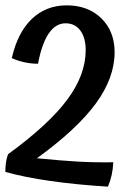

<svg xmlns="http://www.w3.org/2000/svg" viewBox="-20 -661 472 717"><path d="M403 -55Q402 -30 397 -7.5Q392 15 383 36Q268 29 169.5 15Q71 1 0 -19Q0 -40 2.5 -55.5Q5 -71 10 -85Q161 -195 230.5 -288Q300 -381 300 -474Q300 -520 280 -547Q260 -574 225 -574Q188 -574 162 -536Q136 -498 122 -423Q96 -423 71 -428.5Q46 -434 24 -444Q46 -540 99 -590.5Q152 -641 229 -641Q309 -641 358.5 -592.5Q408 -544 408 -466Q408 -370 337.5 -274Q267 -178 118 -70Q209 -61 271.5 -57.5Q334 -54 403 -55Z"/></svg>

Font: Atma Medium
Style: Regular
Weight: 500
Designer: Gregori Vincens, Jeremie Hornus, Riccardo Olocco, Yoann Minet.
Foundry: black foundry
Version: Version 1.101;PS 1.100;hotconv 1.0.86;makeotf.lib2.5.63406